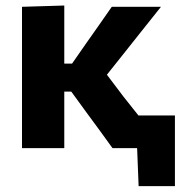

<svg xmlns="http://www.w3.org/2000/svg" viewBox="-20 -523 648 678"><path d="M469.5 134.2 463.5 -17.5 487 0H425V-115.3Q468.2 -115.3 511.5 -115.3Q554.8 -115.3 597.7 -115.3Q597.7 -84.2 597.7 -51Q597.7 -17.7 597.7 13.4Q597.7 43.4 597.7 73.8Q597.7 104.2 597.7 134.2ZM57.7 0Q57.7 -53.7 57.7 -103.8Q57.7 -154 57.7 -216V-272.2Q57.7 -321.7 57.7 -359.4Q57.7 -397.1 57.7 -430.2Q57.7 -463.3 57.7 -499L207 -503.5Q207 -450.2 207 -398.4Q207 -346.6 207 -290.9V-186.8Q207 -136.6 207 -92.4Q207 -48.1 207 0ZM377.2 0Q355.2 -30.9 332.7 -61.5Q310.3 -92.1 288.1 -122.1L231.7 -199.5H194.4V-298.3H234.4L283.8 -369.3Q306.7 -401.6 329.5 -434.2Q352.3 -466.8 374.7 -499H548.4Q512.3 -453.7 476.8 -409.1Q441.2 -364.4 405.8 -319.7L335.3 -231.3L328.5 -297.5L415.7 -182.2Q452 -136.6 488.2 -90.9Q524.4 -45.1 560.1 0Z"/></svg>

Font: Commissioner Thin
Style: Regular
Weight: 100
Designer: Kostas Bartsokas
Foundry: Kostas Bartsokas
Version: Version 1.001;gftools[0.9.23]